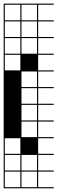

<svg xmlns="http://www.w3.org/2000/svg" viewBox="-20 -747 313 1046"><path d="M272.7 278.8H0V187.9H6.1V272.7H90.9V187.9H97V272.7H181.8V187.9H0V-727.3H272.7V-721.2H187.9V-636.4H272.7V-630.3H187.9V-545.5H272.7V-539.4H187.9V-454.5H272.7V-448.5H187.9V-363.6H272.7V-357.6H187.9V-272.7H272.7V-266.7H187.9V-181.8H272.7V-175.8H187.9V-90.9H272.7V-84.8H187.9V0H272.7V6.1H187.9V90.9H272.7V97H187.9V181.8H272.7V187.9H187.9V272.7H272.7ZM90.9 -636.4V-721.2H6.1V-636.4ZM97 -636.4H181.8V-721.2H97ZM6.1 -545.5H90.9V-630.3H6.1ZM97 -545.5H181.8V-630.3H97ZM6.1 -454.5H90.9V-539.4H6.1ZM97 -454.5H181.8V-539.4H97ZM6.1 -363.6H90.9V-448.5H6.1ZM97 -272.7H181.8V-357.6H97ZM97 -181.8H181.8V-266.7H97ZM97 -90.9H181.8V-175.8H97ZM97 0H181.8V-84.8H97ZM6.1 90.9H90.9V6.1H6.1ZM6.1 181.8H90.9V97H6.1ZM97 181.8H181.8V97H97Z"/></svg>

Font: Micro 5 Charted
Style: Regular
Weight: 400
Designer: Sarah Cadigan-Fried
Version: Version 1.000; ttfautohint (v1.8.4.7-5d5b)